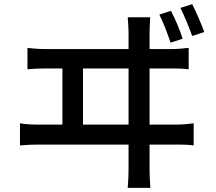

<svg xmlns="http://www.w3.org/2000/svg" viewBox="-20 -857 1040 923"><path d="M802 -805 746 -787C765 -749 786 -694 800 -652L858 -671C846 -711 821 -768 802 -805ZM76 -158C108 -161 140 -162 168 -162H598V-47C598 -37 598 -6 594 46H703C699 -6 699 -39 699 -49V-162H824C845 -162 884 -162 911 -158V-264C885 -261 856 -258 824 -258H699V-528H800C820 -528 859 -528 887 -524V-627C861 -624 832 -621 800 -621H699V-700C699 -713 700 -737 702 -774H594C597 -735 598 -714 598 -700V-621H205C175 -621 142 -623 112 -627V-524C144 -527 176 -528 205 -528H280V-258H168C139 -258 107 -259 76 -264ZM379 -258V-528H598V-258ZM847 -819C867 -780 888 -728 904 -684L962 -703C948 -742 923 -799 904 -837Z"/></svg>

Font: コーポレート・ロゴ ver3 Medium
Style: Regular
Weight: 500
Designer: [KANA_main] LOGOTYPE.JP [Source Han Sans] Ryoko NISHIZUKA 西塚涼子 (kana, bopomofo & ideographs); Paul D. Hunt (Latin, Greek
Version: Version 12.001;FEAKit 1.0